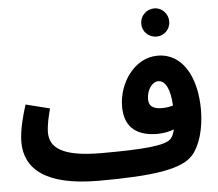

<svg xmlns="http://www.w3.org/2000/svg" viewBox="-56 -873 1086 956"><g transform="rotate(-5 487.0 -394.5)"><path d="M749 -669C787 -669 818 -700 818 -739C818 -778 787 -810 749 -810C709 -810 678 -778 678 -739C678 -700 709 -669 749 -669ZM399 21C672 21 819 0 874 -66C910 -107 937 -190 937 -287C937 -447 872 -574 745 -574C628 -574 547 -453 547 -336C547 -228 614 -186 711 -186C738 -186 767 -191 794 -201C789 -178 781 -164 772 -154C742 -125 639 -115 425 -115C226 -115 168 -166 168 -240C168 -276 179 -322 189 -359L69 -389C53 -338 32 -264 32 -204C32 -71 133 21 399 21ZM679 -361C679 -409 707 -447 737 -447C774 -447 796 -400 800 -320C781 -314 760 -312 743 -312C701 -312 679 -328 679 -361Z"/></g></svg>

Font: Noto Sans Arabic UI SmCn
Style: Bold
Weight: 700
Width: 4
Designer: Monotype Design Team, Nadine Chahine and Nizar Qandah
Foundry: Monotype Imaging Inc.
Version: Version 2.010